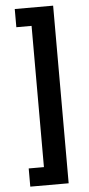

<svg xmlns="http://www.w3.org/2000/svg" viewBox="-60 -794 449 967"><g transform="rotate(-5 164.5 -311.0)"><path d="M247 -760V138H53V46H130V-668H53V-760Z"/></g></svg>

Font: IBM Plex Sans Hebrew SemiBold
Style: Regular
Weight: 600
Designer: Mike Abbink, Paul van der Laan, Pieter van Rosmalen, Yanek Iontef
Foundry: Bold Monday
Version: Version 1.2